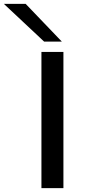

<svg xmlns="http://www.w3.org/2000/svg" viewBox="-92 -967 467 987"><path d="M121 0V-700H234V0ZM135 -753 -72 -947H40L226 -753Z"/></svg>

Font: Georama ExtraExtended
Style: Regular
Weight: 400
Width: 8
Designer: Jean-Baptiste Levee
Foundry: Production Type
Version: Version 1.000